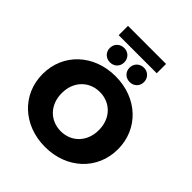

<svg xmlns="http://www.w3.org/2000/svg" viewBox="-276 -1210 1398 1398"><g transform="rotate(45 423.0 -511.5)"><path d="M423 14C647 14 811 -140 811 -350C811 -560 647 -714 423 -714C199 -714 35 -560 35 -350C35 -140 199 14 423 14ZM423 -148C315 -148 232 -228 232 -350C232 -472 315 -552 423 -552C531 -552 614 -472 614 -350C614 -228 531 -148 423 -148ZM525 -756C566 -756 599 -786 599 -830C599 -873 566 -904 525 -904C483 -904 450 -873 450 -830C450 -786 483 -756 525 -756ZM322 -756C364 -756 396 -786 396 -830C396 -873 364 -904 322 -904C280 -904 247 -873 247 -830C247 -786 280 -756 322 -756ZM619 -941V-1037H227V-941Z"/></g></svg>

Font: Montserrat-Alt1 ExtBd
Style: Regular
Weight: 800
Designer: Differentunic
Foundry: Differentunic
Version: Version 7.222